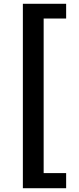

<svg xmlns="http://www.w3.org/2000/svg" viewBox="-20 -823 418 1016"><path d="M101 173H330V93H211V-725H330V-803H101Z"/></svg>

Font: Noto Sans CJK JP Bold
Style: Regular
Weight: 700
Designer: Ryoko NISHIZUKA (kana & ideographs); Paul D. Hunt (Latin, Greek & Cyrillic); Wenlong ZHANG (bopomofo); Sandoll Communica
Foundry: Adobe Systems Incorporated
Version: Version 1.004;PS 1.004;hotconv 1.0.82;makeotf.lib2.5.63406